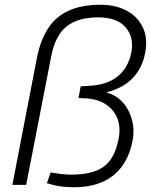

<svg xmlns="http://www.w3.org/2000/svg" viewBox="-20 -777 634 807"><path d="M177 -7 193 -52 214 -49Q230 -46 247.5 -44.5Q265 -43 279 -43Q370 -43 416 -76.5Q462 -110 478 -191Q488 -238 474.5 -276Q461 -314 425.5 -338Q390 -362 333 -364L310 -365L319 -414L349 -416Q428 -419 473.5 -455Q519 -491 532 -557Q544 -620 508 -662Q472 -704 393 -704Q308 -704 260 -666Q212 -628 195 -539L90 0H32L136 -538Q151 -610 182.5 -658.5Q214 -707 268.5 -732Q323 -757 403 -757Q466 -757 512.5 -732Q559 -707 580.5 -661.5Q602 -616 590 -554Q578 -492 539 -450Q500 -408 428 -389V-388Q469 -377 496.5 -346Q524 -315 535 -272.5Q546 -230 537 -184Q518 -89 456 -39.5Q394 10 292 10Q263 10 239 7Q215 4 199 -1Z"/></svg>

Font: REM ExtraLight
Style: Italic
Weight: 250
Italic angle: -11°
Designer: Octavio Pardo
Foundry: Ashler Design
Version: Version 1.005;gftools[0.9.28]